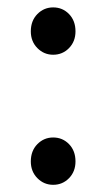

<svg xmlns="http://www.w3.org/2000/svg" viewBox="-20 -497 293 529"><path d="M126.5 -346.2Q101.1 -346.2 83 -364.5Q64.9 -382.8 64.9 -410.6Q64.9 -439.9 83 -458.3Q101.1 -476.6 126.5 -476.6Q152.3 -476.6 170.2 -458.3Q188 -439.9 188 -410.6Q188 -382.8 170.2 -364.5Q152.3 -346.2 126.5 -346.2ZM126.5 12.2Q101.1 12.2 83 -6.1Q64.9 -24.4 64.9 -52.2Q64.9 -81.5 83 -99.9Q101.1 -118.2 126.5 -118.2Q152.3 -118.2 170.2 -99.9Q188 -81.5 188 -52.2Q188 -24.4 170.2 -6.1Q152.3 12.2 126.5 12.2Z"/></svg>

Font: Varta Light Medium
Style: Regular
Weight: 500
Version: Version 1.004